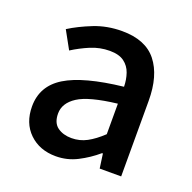

<svg xmlns="http://www.w3.org/2000/svg" viewBox="-107 -671 789 791"><g transform="rotate(20 287.5 -275.0)"><path d="M216.8 14.2Q145.5 14.2 100.3 -29.5Q55.2 -73.2 55.2 -146Q55.2 -235.4 133.8 -283.7Q212.4 -332 383.8 -351.1Q383.3 -382.3 374 -409.4Q364.7 -436.5 342 -453.4Q319.3 -470.2 278.8 -470.2Q235.4 -470.2 195.3 -453.4Q155.3 -436.5 120.1 -414.1L77.1 -492.2Q119.6 -519 176.3 -541.5Q232.9 -564 298.8 -564Q401.9 -564 450.4 -502.7Q499 -441.4 499 -331.1V0H404.8L396 -63H392.1Q354.5 -30.8 310.5 -8.3Q266.6 14.2 216.8 14.2ZM252 -78.1Q288.1 -78.1 319.1 -94.7Q350.1 -111.3 383.8 -143.1V-276.9Q261.7 -262.7 213.9 -231.7Q166 -200.7 166 -154.8Q166 -113.8 190.7 -95.9Q215.3 -78.1 252 -78.1Z"/></g></svg>

Font: Source Han Sans CN Medium
Style: Regular
Weight: 500
Designer: Ryoko NISHIZUKA  (kana, bopomofo & ideographs); Paul D. Hunt (Latin, Greek & Cyrillic); Sandoll Communications , Soo-you
Foundry: Adobe
Version: Version 2.004;hotconv 1.0.118;makeotfexe 2.5.65603